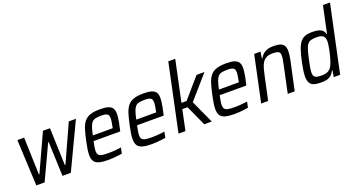

<svg xmlns="http://www.w3.org/2000/svg" viewBox="-45 -1366 3715 1997"><g transform="rotate(-20 1812.5 -367.5)"><path d="M104 0 80 -510H155L168 -98H174L363 -510H441L455 -98H462L649 -510H728L486 0H394L379 -379H373L196 0Z M900 8Q836 8 798 -3Q760 -14 744 -39.5Q728 -65 728 -107Q728 -135 733.5 -171.5Q739 -208 749 -254Q764 -325 779.5 -375.5Q795 -426 820 -457.5Q845 -489 887 -503.5Q929 -518 996 -518Q1053 -518 1086 -507.5Q1119 -497 1133 -474Q1147 -451 1147 -413Q1147 -397 1144 -372Q1141 -347 1135.5 -317.5Q1130 -288 1122 -255L1116 -229H821Q814 -194 809.5 -168.5Q805 -143 805 -125Q805 -98 816 -83.5Q827 -69 853 -64Q879 -59 923 -59Q943 -59 968 -60Q993 -61 1018.5 -64Q1044 -67 1066 -70L1053 -6Q1035 -3 1009 0.5Q983 4 954.5 6Q926 8 900 8ZM834 -287H1054L1057 -302Q1062 -329 1066 -352Q1070 -375 1070 -391Q1070 -418 1060.5 -430.5Q1051 -443 1032.5 -447Q1014 -451 984 -451Q945 -451 921 -445Q897 -439 882 -422Q867 -405 856 -372.5Q845 -340 834 -287Z M1381 8Q1317 8 1279 -3Q1241 -14 1225 -39.5Q1209 -65 1209 -107Q1209 -135 1214.5 -171.5Q1220 -208 1230 -254Q1245 -325 1260.5 -375.5Q1276 -426 1301 -457.5Q1326 -489 1368 -503.5Q1410 -518 1477 -518Q1534 -518 1567 -507.5Q1600 -497 1614 -474Q1628 -451 1628 -413Q1628 -397 1625 -372Q1622 -347 1616.5 -317.5Q1611 -288 1603 -255L1597 -229H1302Q1295 -194 1290.5 -168.5Q1286 -143 1286 -125Q1286 -98 1297 -83.5Q1308 -69 1334 -64Q1360 -59 1404 -59Q1424 -59 1449 -60Q1474 -61 1499.5 -64Q1525 -67 1547 -70L1534 -6Q1516 -3 1490 0.5Q1464 4 1435.5 6Q1407 8 1381 8ZM1315 -287H1535L1538 -302Q1543 -329 1547 -352Q1551 -375 1551 -391Q1551 -418 1541.5 -430.5Q1532 -443 1513.5 -447Q1495 -451 1465 -451Q1426 -451 1402 -445Q1378 -439 1363 -422Q1348 -405 1337 -372.5Q1326 -340 1315 -287Z M1678 0 1835 -743H1912L1816 -290H1873L2063 -510H2151L1929 -256L2046 0H1963L1860 -226H1802L1755 0Z M2296 8Q2232 8 2194 -3Q2156 -14 2140 -39.5Q2124 -65 2124 -107Q2124 -135 2129.5 -171.5Q2135 -208 2145 -254Q2160 -325 2175.5 -375.5Q2191 -426 2216 -457.5Q2241 -489 2283 -503.5Q2325 -518 2392 -518Q2449 -518 2482 -507.5Q2515 -497 2529 -474Q2543 -451 2543 -413Q2543 -397 2540 -372Q2537 -347 2531.5 -317.5Q2526 -288 2518 -255L2512 -229H2217Q2210 -194 2205.5 -168.5Q2201 -143 2201 -125Q2201 -98 2212 -83.5Q2223 -69 2249 -64Q2275 -59 2319 -59Q2339 -59 2364 -60Q2389 -61 2414.5 -64Q2440 -67 2462 -70L2449 -6Q2431 -3 2405 0.5Q2379 4 2350.5 6Q2322 8 2296 8ZM2230 -287H2450L2453 -302Q2458 -329 2462 -352Q2466 -375 2466 -391Q2466 -418 2456.5 -430.5Q2447 -443 2428.5 -447Q2410 -451 2380 -451Q2341 -451 2317 -445Q2293 -439 2278 -422Q2263 -405 2252 -372.5Q2241 -340 2230 -287Z M2593 0 2701 -510H2771L2760 -438H2766Q2779 -462 2798 -480Q2817 -498 2845.5 -508Q2874 -518 2915 -518Q2965 -518 2993 -507.5Q3021 -497 3033 -474.5Q3045 -452 3045 -416Q3045 -397 3041.5 -372Q3038 -347 3032 -316L2964 0H2887L2950 -297Q2957 -330 2961 -354Q2965 -378 2965 -394Q2965 -419 2956.5 -430.5Q2948 -442 2929.5 -446Q2911 -450 2880 -450Q2838 -450 2811.5 -435.5Q2785 -421 2769 -395Q2753 -369 2743.5 -333.5Q2734 -298 2725 -257L2670 0Z M3257 8Q3207 8 3176.5 -2Q3146 -12 3131.5 -37.5Q3117 -63 3117 -109Q3117 -135 3122.5 -172Q3128 -209 3138 -257Q3154 -335 3171 -385.5Q3188 -436 3210 -465Q3232 -494 3264.5 -506Q3297 -518 3343 -518Q3382 -518 3410.5 -511.5Q3439 -505 3456.5 -489Q3474 -473 3479 -446H3484L3547 -743H3625L3467 0H3396L3408 -72H3402Q3386 -38 3363.5 -20.5Q3341 -3 3314 2.5Q3287 8 3257 8ZM3288 -59Q3318 -59 3339.5 -66Q3361 -73 3376.5 -87Q3392 -101 3403 -124Q3410 -139 3418.5 -163.5Q3427 -188 3434.5 -217Q3442 -246 3448 -275Q3454 -304 3458 -330Q3462 -356 3462 -372Q3462 -415 3440.5 -433Q3419 -451 3369 -451Q3332 -451 3308 -444.5Q3284 -438 3268.5 -418.5Q3253 -399 3241 -360Q3229 -321 3215 -255Q3205 -209 3199.5 -177Q3194 -145 3194 -123Q3194 -96 3203.5 -82Q3213 -68 3234 -63.5Q3255 -59 3288 -59Z"/></g></svg>

Font: Saira SemiCondensed
Style: Italic
Weight: 400
Width: 4
Italic angle: -12°
Designer: Hector Gatti with collaboration of the Omnibus-Type team
Foundry: Omnibus-Type
Version: Version 1.101